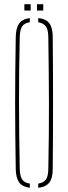

<svg xmlns="http://www.w3.org/2000/svg" viewBox="-20 -890 324 914"><path d="M122 4Q86.5 -0.5 71.2 -21.5Q56 -42.5 55 -85Q53.5 -169.5 52.8 -246.8Q52 -324 52 -399.5Q52 -475 52.8 -552.2Q53.5 -629.5 55 -714Q56 -757 71.2 -778.2Q86.5 -799.5 122 -804V-784Q96 -780.5 85.5 -764.5Q75 -748.5 74 -714Q72 -631.5 71.2 -555Q70.5 -478.5 70.5 -403Q70.5 -327.5 71.5 -249.2Q72.5 -171 74 -85Q75 -51.5 85.5 -35.8Q96 -20 122 -16ZM162 4V-16Q188 -20 198.8 -35.8Q209.5 -51.5 210 -85Q212 -171 212.5 -249.2Q213 -327.5 213 -403Q213 -478.5 212 -555Q211 -631.5 210 -714Q209.5 -748.5 198.5 -764Q187.5 -779.5 162 -784V-804Q199 -800.5 215 -779Q231 -757.5 231 -714Q232 -629.5 232.2 -552.2Q232.5 -475 232.5 -399.5Q232.5 -324 232.2 -246.8Q232 -169.5 231 -85Q231 -42.5 215 -21.2Q199 0 162 4ZM156 -840V-870H186V-840ZM96 -840V-870H126V-840Z"/></svg>

Font: Big Shoulders Stencil Display SC Thin
Style: Regular
Weight: 100
Designer: Patric King
Foundry: XO Type Co
Version: Version 2.001